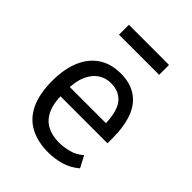

<svg xmlns="http://www.w3.org/2000/svg" viewBox="-202 -804 920 920"><g transform="rotate(45 257.5 -344.0)"><path d="M287 9Q216 9 164.5 -18Q113 -45 85.5 -102Q58 -159 58 -248Q58 -326 81.5 -383.5Q105 -441 151.5 -473Q198 -505 266 -505Q330 -505 373 -476Q416 -447 436.5 -391.5Q457 -336 457 -256V-223H121V-286H401L384 -264Q384 -360 353.5 -399.5Q323 -439 265 -439Q230 -439 201.5 -420.5Q173 -402 155.5 -363Q138 -324 138 -260V-239Q138 -175 156.5 -136Q175 -97 209 -79Q243 -61 290 -61Q321 -61 356 -70Q391 -79 418 -104L449 -45Q412 -14 370.5 -2.5Q329 9 287 9ZM128 -630V-697H400V-630Z"/></g></svg>

Font: Nunito Sans 7pt Condensed
Style: Regular
Weight: 400
Width: 3
Designer: Vernon Adams
Foundry: Vernon Adams
Version: Version 3.101;gftools[0.9.27]